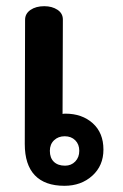

<svg xmlns="http://www.w3.org/2000/svg" viewBox="-20 -597 397 620"><path d="M314 -114Q314 -62 278 -29.5Q242 3 188 3Q125 3 92.5 -31Q60 -65 60 -132L61 -533Q61 -553 78.5 -565Q96 -577 123 -577Q148 -577 165.5 -565.5Q183 -554 183 -534L182 -229Q185 -230 191 -230Q245 -230 279.5 -199Q314 -168 314 -114ZM236 -110Q236 -131 223 -144Q210 -157 189 -157Q168 -157 154.5 -144Q141 -131 141 -110Q141 -87 154 -74.5Q167 -62 190 -62Q210 -62 223 -75.5Q236 -89 236 -110Z"/></svg>

Font: Mali SemiBold
Style: Regular
Weight: 600
Designer: Kitiyaporn Chalermlarp | Katatrad Aksorn Co.,Ltd.
Foundry: Cadson Demak Co.,Ltd.
Version: Version 1.000; ttfautohint (v1.6)